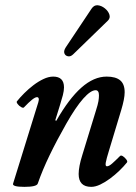

<svg xmlns="http://www.w3.org/2000/svg" viewBox="-20 -714 531 747"><path d="M75 13Q26 13 31 0L129 -316Q132 -326 130.5 -331Q129 -336 124 -336Q117 -336 104.5 -326Q92 -316 73 -296Q70 -293 62 -297.5Q54 -302 48.5 -309.5Q43 -317 46 -320Q58 -335 74.5 -351.5Q91 -368 110 -382.5Q129 -397 149 -406.5Q169 -416 187 -416Q229 -416 229 -374Q229 -361 224.5 -343.5Q220 -326 213 -304L195 -246L199 -244Q248 -330 296.5 -373Q345 -416 395 -416Q430 -416 447.5 -401.5Q465 -387 465 -355Q465 -342 461.5 -324.5Q458 -307 452 -287L404 -128Q394 -96 391.5 -81.5Q389 -67 396 -67Q404 -67 416 -77.5Q428 -88 447 -107Q451 -111 458.5 -106Q466 -101 471.5 -93.5Q477 -86 474 -82Q462 -67 445 -50.5Q428 -34 408.5 -19.5Q389 -5 370 4Q351 13 335 13Q286 13 286 -37Q286 -51 289.5 -69.5Q293 -88 300 -110L353 -283Q361 -308 363 -320.5Q365 -333 365 -343Q365 -363 352 -363Q333 -363 304 -330.5Q275 -298 238 -233Q201 -168 173 -110Q145 -52 127 0Q123 13 75 13ZM265 -503Q255 -493 244.5 -495Q234 -497 230.5 -506.5Q227 -516 236 -530L336 -680Q346 -695 360.5 -693.5Q375 -692 388 -681.5Q401 -671 405.5 -657.5Q410 -644 400 -634Z"/></svg>

Font: Junicode VF
Style: Italic
Weight: 400
Italic angle: -11°
Designer: Peter S. Baker
Version: Version 2.209